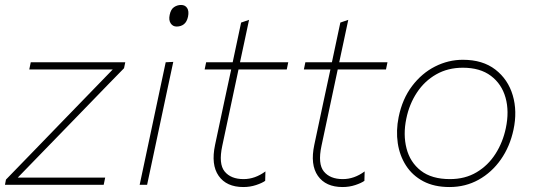

<svg xmlns="http://www.w3.org/2000/svg" viewBox="-28 -745 2157 774"><path d="M-8 0 -4 -21Q55.5 -82 112 -140.5Q168.5 -199 217 -249L426.5 -465H90L96 -494H477L472 -470Q446 -443.5 410.2 -406.8Q374.5 -370 336 -330.2Q297.5 -290.5 263 -255L43.5 -29H396L390 0Z M535 0Q547 -56.5 558 -108Q569 -159.5 582 -221L592.5 -270.5Q605.5 -332 616.8 -385Q628 -438 640 -494L670.5 -495.5Q658 -438 647 -385.8Q636 -333.5 622.5 -270.5L612 -221Q599 -159.5 588 -108Q577 -56.5 565 0ZM684 -638Q668.5 -638 660 -651Q651.5 -664 656 -685Q660.5 -707.5 673.5 -716.2Q686.5 -725 702 -725Q718.5 -725 726.5 -712.5Q734.5 -700 730 -678Q725.5 -657 713.5 -647.5Q701.5 -638 684 -638Z M953 9Q885 9 853.5 -36Q822 -81 839 -161Q859 -256 876 -335Q893 -414 904 -465H797L803 -494H910Q919 -536 927 -574Q935 -612 944 -654L976 -665Q965.5 -615.5 957.5 -578Q949.5 -540.5 939.5 -494H1134L1128 -465H933.5L868 -157Q852.5 -84.5 877.5 -53.8Q902.5 -23 954 -23Q1000 -23 1042 -54L1041 -16Q1028.5 -7 1004.2 1Q980 9 953 9Z M1353 9Q1285 9 1253.5 -36Q1222 -81 1239 -161Q1259 -256 1276 -335Q1293 -414 1304 -465H1197L1203 -494H1310Q1319 -536 1327 -574Q1335 -612 1344 -654L1376 -665Q1365.5 -615.5 1357.5 -578Q1349.5 -540.5 1339.5 -494H1534L1528 -465H1333.5L1268 -157Q1252.5 -84.5 1277.5 -53.8Q1302.5 -23 1354 -23Q1400 -23 1442 -54L1441 -16Q1428.5 -7 1404.2 1Q1380 9 1353 9Z M1784 9Q1722.5 9 1678.5 -14.2Q1634.5 -37.5 1608.8 -77.5Q1583 -117.5 1575.5 -168Q1568 -218.5 1579 -273Q1594 -346.5 1633.2 -398.2Q1672.5 -450 1726 -477Q1779.5 -504 1838 -504Q1918 -504 1969 -464.5Q2020 -425 2039 -360.8Q2058 -296.5 2042 -222Q2027.5 -154 1991 -102Q1954.5 -50 1901.5 -20.5Q1848.5 9 1784 9ZM1786 -23Q1847 -23 1893.2 -50.5Q1939.5 -78 1969.2 -124.5Q1999 -171 2011 -228Q2025.5 -296 2010 -351.2Q1994.5 -406.5 1951 -439.2Q1907.5 -472 1838 -472Q1777.5 -472 1730.5 -445.2Q1683.5 -418.5 1652.8 -372Q1622 -325.5 1610 -267Q1596.5 -202.5 1610.8 -146.8Q1625 -91 1668.5 -57Q1712 -23 1786 -23Z"/></svg>

Font: Commissioner Thin
Style: Italic
Weight: 100
Italic angle: -12°
Designer: Kostas Bartsokas
Foundry: Kostas Bartsokas
Version: Version 1.000; ttfautohint (v1.8.3)